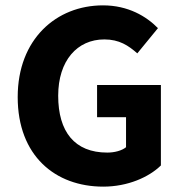

<svg xmlns="http://www.w3.org/2000/svg" viewBox="-20 -684 678 716"><path d="M365 12C456 12 535 -23 580 -67V-367H342V-247H450V-135C434 -122 407 -115 380 -115C258 -115 197 -193 197 -327C197 -458 268 -537 369 -537C425 -537 459 -514 492 -485L569 -579C526 -623 458 -664 364 -664C190 -664 46 -538 46 -322C46 -103 186 12 365 12Z"/></svg>

Font: Giro Sans Regular
Style: Bold
Weight: 700
Designer: Paul D. Hunt
Foundry: Adobe Systems Incorporated
Version: Version 1.000;PS 1.0;hotconv 1.0.88;makeotf.lib2.5.647800